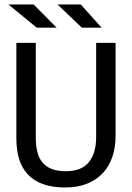

<svg xmlns="http://www.w3.org/2000/svg" viewBox="-20 -830 590 859"><path d="M497.1 -222.2V-638.2H410.2V-216.8C410.2 -168.3 399.2 -130.7 377.2 -104C355.2 -77.3 321.1 -64 274.9 -64C250.2 -64 229.2 -67.2 212.2 -73.7C195.1 -80.2 181.2 -89.8 170.4 -102.5C159.7 -115.2 151.9 -131 147.2 -149.9C142.5 -168.8 140.1 -190.8 140.1 -215.8V-638.2H53.2V-209C53.2 -176.1 57.2 -146.3 65.2 -119.6C73.2 -92.9 85.9 -70.1 103.3 -51C120.7 -32 143.2 -17.3 170.9 -6.8C198.6 3.6 232.3 8.8 272 8.8C308.1 8.8 340.1 3.3 367.9 -7.6C395.8 -18.5 419.3 -33.9 438.5 -54C457.7 -74 472.2 -98.2 482.2 -126.7C492.1 -155.2 497.1 -187 497.1 -222.2ZM341.3 -810.1H237.3L346.2 -706.1H434.6ZM130.4 -810.1H17.6L144.5 -706.1H233.4ZM0 -638.2Z"/></svg>

Font: CodeNewRoman Nerd Font Mono
Style: Regular
Weight: 400
Monospace: yes
Designer: Sam Radian
Foundry: Code New Roman
Version: Version 2.00 November 29, 2014;Nerd Fonts 3.2.1